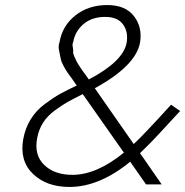

<svg xmlns="http://www.w3.org/2000/svg" viewBox="-20 -731 734 761"><path d="M332 -416Q469 -488 482 -562Q489 -605 467.5 -634.5Q446 -664 397 -664Q345 -664 311.5 -636Q278 -608 270 -564Q266 -557 268.5 -544Q271 -531 270 -525Q269 -519 274.5 -507.5Q280 -496 282 -491Q284 -486 291 -475Q298 -464 301 -459.5Q304 -455 312 -444Q320 -433 323 -429ZM308 -358Q270 -339 248.5 -327Q227 -315 197 -293Q167 -271 150 -243.5Q133 -216 127 -182Q115 -116 155.5 -77Q196 -38 267 -38Q363 -38 471 -126ZM278 -401Q274 -407 263.5 -421.5Q253 -436 247.5 -443.5Q242 -451 232.5 -468.5Q223 -486 221 -497Q219 -508 214.5 -528.5Q210 -549 216 -564Q227 -629 279 -670Q331 -711 405 -711Q477 -711 511 -667Q545 -623 535 -562Q518 -470 357 -382L356 -381L510 -160Q549 -196 658 -316L694 -291Q681 -277 655.5 -249.5Q630 -222 614.5 -205Q599 -188 576.5 -165Q554 -142 535 -124L621 0H559L496 -90Q374 10 255 10Q165 10 111 -41.5Q57 -93 72 -179Q80 -223 101.5 -258Q123 -293 158 -319Q193 -345 218.5 -359Q244 -373 284 -392Z"/></svg>

Font: Renner* Light
Style: Light Italic
Weight: 300
Italic angle: -10°
Version: Version 003.000 ; ttfautohint (v0.97) -l 8 -r 50 -G 200 -x 1